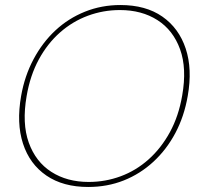

<svg xmlns="http://www.w3.org/2000/svg" viewBox="-20 -732 797 764"><path d="M331 12Q231 12 164.5 -33.5Q98 -79 71.5 -160.5Q45 -242 64 -350Q78 -430 113.5 -496.5Q149 -563 200.5 -611Q252 -659 318 -685.5Q384 -712 459 -712Q560 -712 626 -666Q692 -620 719 -538.5Q746 -457 727 -350Q713 -269 678 -203Q643 -137 590.5 -88.5Q538 -40 472.5 -14Q407 12 331 12ZM333 -8Q399 -8 460 -30.5Q521 -53 571 -97.5Q621 -142 656 -206Q691 -270 705 -352Q724 -460 696.5 -536Q669 -612 606.5 -652Q544 -692 457 -692Q391 -692 330 -669.5Q269 -647 219 -603Q169 -559 134.5 -495.5Q100 -432 86 -350Q67 -241 94.5 -164.5Q122 -88 184.5 -48Q247 -8 333 -8Z"/></svg>

Font: DM Sans Thin
Style: Italic
Weight: 250
Italic angle: -10°
Designer: Colophon Foundry, Jonny Pinhorn
Foundry: Colophon Foundry
Version: Version 4.004;gftools[0.9.30]